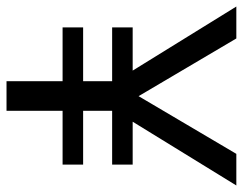

<svg xmlns="http://www.w3.org/2000/svg" viewBox="-98 -647 745 589"><g transform="rotate(90 274.5 -352.5)"><path d="M229 0V-172H64V-235H229V-324H64V-387H208L204 -375L0 -705H98L281 -395H269L452 -705H549L346 -375L342 -387H485V-324H320V-235H485V-172H320V0Z"/></g></svg>

Font: Nunito Sans 10pt SemiCondensed Medium
Style: Regular
Weight: 500
Width: 4
Designer: Vernon Adams
Foundry: Vernon Adams
Version: Version 3.101;gftools[0.9.27]